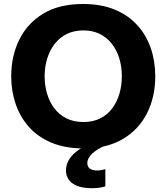

<svg xmlns="http://www.w3.org/2000/svg" viewBox="-20 -748 854 985"><path d="M410.5 13.5Q314 13.5 243.5 -16.2Q173 -46 127.5 -97.8Q82 -149.5 59.8 -216Q37.5 -282.5 37.5 -356Q37.5 -460 78.8 -544.2Q120 -628.5 201.8 -678Q283.5 -727.5 406 -727.5Q499 -727.5 568.5 -698.8Q638 -670 684.2 -619Q730.5 -568 753.5 -501Q776.5 -434 776.5 -357Q776.5 -250.5 734.2 -167Q692 -83.5 610.5 -35Q529 13.5 410.5 13.5ZM408 -122Q457.5 -122 494.5 -140.8Q531.5 -159.5 556 -192.5Q580.5 -225.5 592.8 -267.8Q605 -310 605 -357Q605 -406.5 591.8 -449.2Q578.5 -492 553.2 -524Q528 -556 491.5 -574Q455 -592 408 -592Q359.5 -592 322.2 -573.5Q285 -555 260 -522.2Q235 -489.5 222 -447Q209 -404.5 209 -357Q209 -309.5 221.5 -267.2Q234 -225 258.8 -192.2Q283.5 -159.5 320.8 -140.8Q358 -122 408 -122ZM453.5 217.5Q406 217.5 376.2 205.8Q346.5 194 332.5 173.5Q318.5 153 318.5 127.5Q318.5 100.5 330.2 78Q342 55.5 362.8 37.2Q383.5 19 409.5 5V-24L486.5 -32.5L517 0Q478 17 453 40Q428 63 428 89Q428 107.5 441.2 117Q454.5 126.5 478 126.5Q493 126.5 503.8 124Q514.5 121.5 520.5 119.5V208Q509.5 212 491.5 214.8Q473.5 217.5 453.5 217.5Z"/></svg>

Font: Commissioner Thin
Style: Bold
Weight: 700
Version: Version 1.001;gftools[0.9.23]